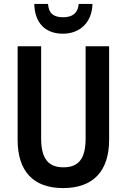

<svg xmlns="http://www.w3.org/2000/svg" viewBox="-20 -950 647 980"><path d="M452 -930H382C377 -879 345 -862 303 -862C256 -862 229 -879 225 -930H155C157 -832 212 -778 301 -778C389 -778 450 -837 452 -930ZM537 -237V-714H417V-243C417 -140 381 -96 304 -96C229 -96 190 -138 190 -242V-714H70V-236C70 -75 151 10 302 10C458 10 537 -79 537 -237Z"/></svg>

Font: Noto Sans Arabic Cond SemBd
Style: Regular
Weight: 600
Width: 3
Designer: Monotype Design Team, Nadine Chahine, Nizar Qandah and Khaled Hosny
Foundry: Monotype Imaging Inc.
Version: Version 2.012